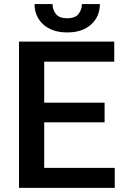

<svg xmlns="http://www.w3.org/2000/svg" viewBox="-20 -913 605 933"><path d="M537.6 -97.2V0H72.3V-710.9H535.2V-613.3H194.8V-414.1H488.3V-318.4H194.8V-97.2ZM377.9 -893.1H465.3Q465.3 -832.5 422.6 -793.9Q379.9 -755.4 307.1 -755.4Q233.4 -755.4 190.7 -793.9Q147.9 -832.5 147.9 -893.1H235.4Q235.4 -866.2 251.5 -845.2Q267.6 -824.2 307.1 -824.2Q345.2 -824.2 361.6 -845.2Q377.9 -866.2 377.9 -893.1Z"/></svg>

Font: Vazirmatn RD UI Medium
Style: Regular
Weight: 500
Designer: Saber Rastikerdar
Foundry: Saber Rastikerdar
Version: Version 33.003